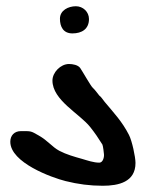

<svg xmlns="http://www.w3.org/2000/svg" viewBox="-20 -581 466 615"><path d="M212 -474C242 -474 265 -488 265 -520C265 -543 246 -561 223 -561C199 -561 172 -548 172 -521C172 -495 183 -474 212 -474ZM13 -127C13 -60 146 -12 190 -1C230 9 268 14 309 14C360 14 414 2 414 -59C414 -78 403 -130 393 -149C371 -192 345 -219 315 -255C309 -262 305 -270 298 -275C296 -277 284 -294 277 -300C271 -305 244 -353 237 -363C230 -373 213 -376 201 -376C174 -376 148 -349 148 -323C148 -260 235 -217 269 -174C284 -155 295 -139 308 -118C310 -114 313 -90 313 -87C314 -78 310 -60 298 -60C280 -60 260 -67 243 -72C218 -79 193 -86 170 -98C146 -111 134 -130 104 -147C78 -162 80 -161 47 -161C26 -161 13 -147 13 -127Z"/></svg>

Font: ChillLongCangKaiShu Bold
Style: Regular
Weight: 700
Version: Version 3.500;Glyphs 3.1.1 (3135)